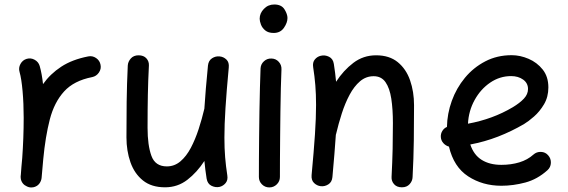

<svg xmlns="http://www.w3.org/2000/svg" viewBox="-20 -777 2493 843"><path d="M112.3 45.9Q105.5 44.9 99.1 42Q76.2 32.2 71.3 8.3Q71.3 7.8 71.3 7.3Q71.3 6.8 71.3 6.3Q70.3 1 70.8 -4.9Q70.8 -6.3 71.3 -7.8Q72.8 -26.9 74.2 -45.9Q75.7 -64.9 77.6 -83.5Q80.6 -125 82.3 -170.2Q84 -215.3 84 -259.8Q84 -322.3 79.1 -377.2Q74.2 -432.1 65.9 -460.9Q60.5 -479 69.8 -496.1Q79.1 -513.2 97.2 -518.6Q115.2 -523.9 132.1 -514.6Q148.9 -505.4 154.3 -487.3Q159.2 -470.2 162.8 -450.2Q166.5 -430.2 168.9 -407.7Q200.7 -452.6 248.8 -484.1Q296.9 -515.6 367.2 -529.3Q385.7 -533.2 401.9 -522.2Q418 -511.2 421.4 -492.7Q425.3 -474.6 414.3 -458.5Q403.3 -442.4 384.8 -438.5Q304.7 -422.9 261.5 -375.5Q218.3 -328.1 198.7 -252.7Q179.2 -177.2 169.9 -78.1Q166.5 -33.2 162.6 4.4Q162.1 10.3 159.7 16.1Q159.7 16.1 159.7 16.6Q159.2 17.1 159.2 17.6Q149.9 40.5 125.5 45.4Q124.5 45.4 124 45.4Q124 45.4 123.5 45.4Q118.2 46.4 112.3 45.9Z M984.4 -480.5Q974.6 -376 970 -302.7Q965.3 -229.5 965.3 -172.9Q965.3 -126 968.5 -86.7Q971.7 -47.4 978 -7.3Q981.4 13.7 970.7 26.6Q960 39.6 944.3 43.5Q926.3 47.4 908.7 38.8Q891.1 30.3 887.2 7.3Q880.9 -32.7 877.4 -70.3Q845.2 -20.5 802.5 12.5Q759.8 45.4 704.6 45.4Q645 45.4 607.7 15.4Q570.3 -14.6 552.7 -64.7Q535.2 -114.7 535.2 -173.8Q535.2 -251 536.1 -329.3Q537.1 -407.7 541 -489.3Q542 -506.3 554.4 -520.3Q566.9 -534.2 588.4 -534.2Q610.8 -534.2 622.8 -520.8Q634.8 -507.3 633.8 -489.3Q630.4 -423.3 629.2 -361.6Q627.9 -299.8 627.9 -215.8Q627.9 -139.2 644.8 -92.8Q661.6 -46.4 712.4 -46.4Q746.1 -46.4 772.2 -68.6Q798.3 -90.8 817.9 -127.9Q837.4 -165 852.1 -210Q866.7 -254.9 877.4 -300.3V-301.3Q879.9 -341.3 883.8 -387.9Q887.7 -434.6 893.1 -489.3Q895.5 -511.2 911.1 -521.2Q926.8 -531.2 944.3 -529.3Q961.4 -527.8 974.1 -515.6Q986.8 -503.4 984.4 -480.5Z M1120.1 -694.8Q1120.1 -718.8 1138.7 -738Q1157.2 -757.3 1184.1 -757.3Q1215.8 -757.3 1229 -736.1Q1242.2 -714.8 1242.2 -698.2Q1242.2 -677.2 1226.6 -654.8Q1210.9 -632.3 1181.6 -632.3Q1158.2 -632.3 1144.8 -643.3Q1131.3 -654.3 1125.7 -669.2Q1120.1 -684.1 1120.1 -694.8ZM1172.4 -520Q1191.4 -519.5 1204.1 -505.4Q1216.8 -491.2 1215.8 -472.2Q1214.4 -438.5 1213.1 -390.1Q1211.9 -341.8 1211.2 -286.9Q1210.4 -231.9 1210 -177.7Q1209.5 -123.5 1209.2 -77.1Q1209 -30.8 1209 0Q1209 19 1195.3 32.5Q1181.6 45.9 1162.6 45.9Q1143.6 45.9 1130.1 32.5Q1116.7 19 1116.7 0Q1116.7 -30.8 1116.9 -77.4Q1117.2 -124 1117.7 -178.5Q1118.2 -232.9 1119.1 -288.1Q1120.1 -343.3 1121.3 -392.3Q1122.6 -441.4 1124 -476.6Q1125 -495.6 1139.2 -508.3Q1153.3 -521 1172.4 -520Z M1348.1 -8.3Q1357.9 -112.8 1362.8 -186.3Q1367.7 -259.8 1367.7 -315.9Q1367.7 -363.3 1364.5 -402.6Q1361.3 -441.9 1355 -481.9Q1351.6 -502.9 1362.3 -515.9Q1373 -528.8 1388.7 -532.2Q1406.7 -536.6 1424.6 -527.8Q1442.4 -519 1445.8 -496.1Q1452.1 -456.5 1455.6 -418Q1487.8 -467.8 1531.5 -501Q1575.2 -534.2 1631.3 -534.2Q1689.5 -534.2 1726.3 -504.2Q1763.2 -474.1 1780.5 -424.3Q1797.9 -374.5 1797.9 -314.9Q1797.9 -238.3 1796.9 -159.9Q1795.9 -81.5 1791.5 0.5Q1791 17.6 1778.6 31.5Q1766.1 45.4 1744.6 45.4Q1722.2 45.4 1710.2 31.7Q1698.2 18.1 1699.2 0Q1702.6 -65.4 1703.9 -122.8Q1705.1 -180.2 1705.1 -236.3Q1705.1 -297.4 1698 -343.8Q1690.9 -390.1 1672.6 -416.3Q1654.3 -442.4 1620.6 -442.4Q1586.9 -442.4 1560.8 -420.2Q1534.7 -397.9 1514.9 -360.8Q1495.1 -323.7 1480.7 -278.8Q1466.3 -233.9 1455.6 -188.5Q1455.1 -187 1454.6 -185.5Q1452.1 -146 1448.2 -99.9Q1444.3 -53.7 1439.5 0.5Q1437.5 22.5 1421.6 32.5Q1405.8 42.5 1388.2 40.5Q1371.6 38.6 1358.9 26.4Q1346.2 14.2 1348.1 -8.3Z M2383.8 -29.8Q2339.4 10.3 2286.4 24.4Q2233.4 38.6 2181.2 38.6Q2099.1 38.6 2035.6 -2.7Q1972.2 -43.9 1951.2 -133.3Q1937 -137.2 1926.8 -148.4Q1916.5 -159.7 1915.5 -175.3Q1914.6 -189.9 1922.1 -202.1Q1929.7 -214.4 1942.4 -219.7Q1943.4 -277.8 1963.6 -334Q1983.9 -390.1 2021.2 -435.3Q2058.6 -480.5 2110.6 -507.6Q2162.6 -534.7 2226.6 -534.7Q2263.7 -534.7 2300.8 -518.8Q2337.9 -502.9 2362.8 -471.7Q2387.7 -440.4 2387.7 -393.1Q2387.7 -351.6 2368.7 -319.3Q2349.6 -287.1 2324.7 -265.4Q2299.8 -243.7 2281.7 -232.9Q2226.1 -200.2 2166.7 -177.2Q2107.4 -154.3 2044.9 -142.6Q2060.1 -96.7 2095 -75Q2129.9 -53.2 2181.2 -53.2Q2224.1 -53.2 2260.3 -64.2Q2296.4 -75.2 2321.8 -98.1Q2335.9 -110.8 2355.2 -110.1Q2374.5 -109.4 2386.7 -95.2Q2399.4 -81.1 2398.7 -61.8Q2397.9 -42.5 2383.8 -29.8ZM2224.1 -442.9Q2174.3 -442.9 2132.3 -414.3Q2090.3 -385.7 2064 -338.1Q2037.6 -290.5 2034.7 -233.9Q2143.6 -253.9 2231.4 -306.2Q2262.2 -324.7 2280.3 -344Q2298.3 -363.3 2298.3 -386.2Q2298.3 -412.1 2276.9 -427.5Q2255.4 -442.9 2224.1 -442.9Z"/></svg>

Font: Mikhak Medium
Style: Regular
Weight: 500
Designer: Amin Abedi
Version: Version 3.3